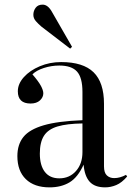

<svg xmlns="http://www.w3.org/2000/svg" viewBox="-20 -795 569 829"><path d="M194 14Q128 14 91.5 -21.5Q55 -57 55 -121Q55 -171 81 -203.5Q107 -236 168.5 -254Q230 -272 336 -276V-398Q336 -460 312.5 -486Q289 -512 236 -512Q202 -512 169.5 -501.5Q137 -491 120 -474Q146 -444 156.5 -424.5Q167 -405 167 -392Q167 -375 152.5 -361.5Q138 -348 112 -348Q57 -348 57 -401Q57 -433 83 -462Q109 -491 152 -509Q195 -527 244 -527Q339 -527 384 -483Q429 -439 429 -347V-77Q429 -49 441.5 -37.5Q454 -26 473 -26Q498 -26 524 -40L529 -33Q506 -6 482 4Q458 14 434 14Q389 14 367 -10.5Q345 -35 341 -84Q316 -29 280 -7.5Q244 14 194 14ZM236 -25Q280 -25 308 -56.5Q336 -88 336 -138V-262Q269 -261 228.5 -249Q188 -237 170 -209Q152 -181 152 -132Q152 -81 173.5 -53Q195 -25 236 -25ZM283 -585 159 -680Q146 -691 135 -703.5Q124 -716 124 -731Q124 -748 134 -761.5Q144 -775 164 -775Q186 -775 203 -746L291 -593Z"/></svg>

Font: Display Regular
Style: Regular
Weight: 400
Designer: Latin by Veronika Burian and Jose Scaglione. Greek by Irene Vlachou. Cyrillic by Vera Evstafieva.
Foundry: TypeTogether
Version: Version 3.002